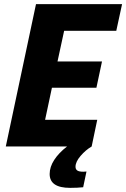

<svg xmlns="http://www.w3.org/2000/svg" viewBox="-20 -708 610 928"><path d="M290 -559 258 -411H473L446 -284H231L198 -129H450L423 0Q394 17 369.5 45.5Q345 74 345 98Q345 110 353.5 116Q362 122 383 122L398 121L382 197Q355 200 319 200Q220 200 220 133Q220 99 242 65Q264 31 304 0H8L154 -688H570L542 -559Z"/></svg>

Font: Saira Semi Condensed
Style: Bold Italic
Weight: 700
Width: 4
Italic angle: -12°
Designer: Hector Gatti with collaboration of the Omnibus-Type team
Foundry: Omnibus-Type
Version: Version 1.001; ttfautohint (v1.8)